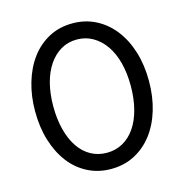

<svg xmlns="http://www.w3.org/2000/svg" viewBox="-106 -809 880 917"><g transform="rotate(-15 333.5 -350.0)"><path d="M333 10Q270 10 218 -16.5Q166 -43 129.5 -90.5Q93 -138 72.5 -204Q52 -270 52 -350Q52 -425 71.5 -491Q91 -557 127 -605.5Q163 -654 215 -682Q267 -710 333 -710Q395 -710 447 -683.5Q499 -657 536.5 -609Q574 -561 594.5 -495Q615 -429 615 -350Q615 -272 595 -206Q575 -140 538 -92Q501 -44 449 -17Q397 10 333 10ZM333 -70Q377 -70 412.5 -90Q448 -110 473 -146.5Q498 -183 511.5 -235Q525 -287 525 -350Q525 -413 511.5 -464.5Q498 -516 472.5 -552.5Q447 -589 411.5 -609.5Q376 -630 333 -630Q289 -630 254 -609.5Q219 -589 194 -552.5Q169 -516 155.5 -464.5Q142 -413 142 -350Q142 -287 155.5 -235Q169 -183 193.5 -146.5Q218 -110 253.5 -90Q289 -70 333 -70Z"/></g></svg>

Font: Rosa Sans
Style: Regular
Weight: 400
Designer: Pentagram / MCKL
Foundry: Pentagram / MCKL
Version: Version 1.005;September 16, 2019;FontCreator 11.5.0.2425 64-